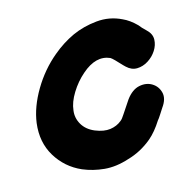

<svg xmlns="http://www.w3.org/2000/svg" viewBox="-84 -616 713 702"><g transform="rotate(-15 272.5 -265.0)"><path d="M321 -13Q371 -27 413 -62Q439 -84 463 -122Q467 -126 476.5 -141Q486 -156 490 -162Q511 -191 505 -215.5Q499 -240 478 -253Q457 -266 429.5 -260.5Q402 -255 379 -224Q378 -222 347 -176Q337 -160 330 -155Q312 -140 287 -136.5Q262 -133 230 -146Q199 -159 184.5 -184Q170 -209 174 -237Q177 -267 198 -301Q219 -335 248 -360Q304 -409 354 -387Q359 -384 369 -374Q398 -343 400 -342Q418 -325 439.5 -325.5Q461 -326 481 -338.5Q501 -351 513.5 -370.5Q526 -390 526.5 -411Q527 -432 509 -449L494 -464Q485 -474 484 -476Q459 -501 434 -512Q389 -534 339 -529Q289 -524 247 -505Q204 -485 166 -453Q113 -409 76.5 -347.5Q40 -286 32 -227Q23 -156 56 -101.5Q89 -47 148 -21Q186 -5 229 -1Q272 3 321 -13Z"/></g></svg>

Font: Balsamiq Sans
Style: Bold Italic
Weight: 700
Italic angle: -12°
Designer: Michael Angeles
Foundry: Balsamiq SRL
Version: Version 1.020; ttfautohint (v1.8.4.7-5d5b);gftools[0.9.26]